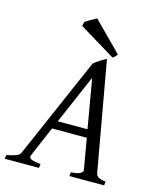

<svg xmlns="http://www.w3.org/2000/svg" viewBox="-140 -919 822 1004"><g transform="rotate(15 271.5 -417.0)"><path d="M200 -261 315 -527 361 -261ZM398 -49C398 -27 358 -22 335 -21L333 0H521L523 -21C496 -24 472 -30 469 -54L364 -643C357 -640 309 -611 298 -600L60 -54C55 -43 48 -33 -14 -21L-17 0H168L171 -21C136 -26 109 -29 109 -46C109 -50 110 -52 181 -217H369C369 -212 398 -53 398 -49ZM413 -680 260 -834C256 -832 251 -830 246 -826L229 -817C216 -810 208 -804 200 -799L194 -776L390 -657C401 -663 404 -667 413 -680Z"/></g></svg>

Font: Temporarium
Style: Italic
Weight: 400
Italic angle: -7°
Version: Version 1.1